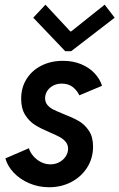

<svg xmlns="http://www.w3.org/2000/svg" viewBox="-20 -787 507 815"><path d="M2.9 -114.7 102.5 -157.7Q107.9 -140.1 121.6 -124.3Q135.3 -108.4 154.3 -98.9Q173.3 -89.4 193.8 -89.4Q214.4 -89.4 231.4 -98.4Q248.5 -107.4 258.8 -122.8Q269 -138.2 269 -155.8Q269 -172.4 259 -184.6Q249 -196.8 233.9 -205.1Q218.8 -213.4 192.4 -224.6Q154.3 -240.7 129.6 -255.9Q105 -271 87.4 -298.3Q69.8 -325.7 69.8 -367.7Q69.8 -415.5 93 -452.1Q116.2 -488.8 156.5 -508.8Q196.8 -528.8 247.1 -528.8Q290.5 -528.8 325.2 -514.2Q359.9 -499.5 382.1 -475.3Q404.3 -451.2 413.1 -422.9L316.9 -382.3Q307.1 -403.3 288.6 -417.7Q270 -432.1 242.2 -432.1Q221.7 -432.1 205.3 -423.3Q189 -414.6 180.2 -400.4Q171.4 -386.2 171.4 -370.1Q171.4 -353 181.6 -341.1Q191.9 -329.1 207.3 -321.5Q222.7 -314 250.5 -302.7Q289.6 -287.6 314.5 -273.2Q339.4 -258.8 357.2 -232.4Q375 -206.1 375 -164.6Q375 -115.7 350.3 -76.4Q325.7 -37.1 283 -14.6Q240.2 7.8 188.5 7.8Q143.6 7.8 104.2 -9Q64.9 -25.9 38.3 -54Q11.7 -82 2.9 -114.7ZM121.1 -711.9 172.9 -767.1 278.3 -653.8H282.2L424.3 -767.1L466.8 -711.9L282.2 -569.8H256.8Z"/></svg>

Font: Reddit Sans Vanilla SemiBold
Style: Italic
Weight: 600
Italic angle: -11.25°
Designer: Stephen Hutchings
Version: Version 1.013